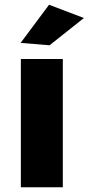

<svg xmlns="http://www.w3.org/2000/svg" viewBox="-20 -790 374 810"><path d="M68 -541H245V0H68ZM187 -770 334 -714 189 -599 67 -609Z"/></svg>

Font: Gontserrat
Style: Bold
Weight: 700
Designer: Julieta Ulanovsky
Foundry: Julieta Ulanovsky
Version: Version 6.001